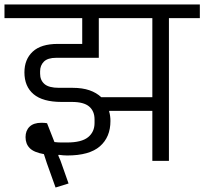

<svg xmlns="http://www.w3.org/2000/svg" viewBox="-40 -718 912 857"><path d="M169 10 156 -30Q111 -38 92.5 -57Q74 -76 74 -106Q74 -135 92 -152.5Q110 -170 145 -170Q152 -170 158.5 -169.5Q165 -169 170 -168L203 -84Q219 -82 233.5 -82Q248 -82 259 -82Q324 -82 353 -105.5Q382 -129 382 -169V-185Q382 -222 358 -242.5Q334 -263 281 -263H235Q151 -263 110 -297.5Q69 -332 69 -395Q69 -453 106 -487.5Q143 -522 218 -522H327V-637H-20V-698H852V-637H714V0H640V-223H448L447 -221Q453 -201 453 -178Q453 -106 406 -65Q359 -24 260 -24Q244 -24 222 -27L220 -24L230 -1L266 101L208 119ZM401 -460H211Q173 -460 156 -443Q139 -426 139 -400V-389Q139 -360 158.5 -343Q178 -326 223 -326H284Q328 -326 359.5 -315Q391 -304 412 -284H640V-637H401Z"/></svg>

Font: IBM Plex Sans Devanagari
Style: Regular
Weight: 400
Designer: Mike Abbink, Paul van der Laan, Pieter van Rosmalen, Erin McLaughlin
Foundry: Bold Monday
Version: Version 1.1